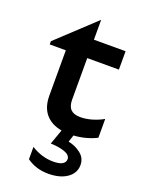

<svg xmlns="http://www.w3.org/2000/svg" viewBox="-151 -649 717 952"><g transform="rotate(20 207.5 -173.5)"><path d="M213 -375V-156Q213 -121 229.5 -104.5Q246 -88 280 -88Q310 -88 342 -97.5Q374 -107 400 -122V-23Q378 -11 346 -2Q314 7 280 9L268 46Q303 52 333 75Q363 98 363 135Q363 178 325.5 204Q288 230 227 230Q161 230 113 195V130Q169 165 229 165Q262 165 277.5 155.5Q293 146 293 130Q293 108 262.5 97Q232 86 188 85L216 6Q160 -4 130 -40Q100 -76 100 -136V-375H15V-392L213 -577V-472H380V-375Z"/></g></svg>

Font: Madhuban Medium
Style: Regular
Weight: 500
Designer: jaikishan Patel
Foundry: MagicType
Version: Version 1.000